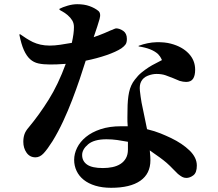

<svg xmlns="http://www.w3.org/2000/svg" viewBox="-20 -835 1040 914"><path d="M732 -578Q702 -605 640 -614V-617Q684 -633 724.5 -634Q765 -635 794 -627Q847 -613 878 -580.5Q909 -548 909 -503Q909 -475 899 -460Q889 -445 866 -445Q852 -445 835 -450Q817 -457 804 -463Q787 -470 768.5 -476.5Q750 -483 725 -483Q705 -483 683.5 -474.5Q662 -466 652 -447Q643 -430 646 -402.5Q649 -375 654 -346Q658 -325 665 -293Q672 -261 680 -220Q717 -211 744 -200Q771 -189 794 -178Q848 -152 882.5 -118.5Q917 -85 917 -47Q917 -13 900.5 -0.5Q884 12 867 12Q856 12 847 7Q838 2 827 -7Q816 -17 803.5 -30.5Q791 -44 773 -60Q759 -72 740.5 -85.5Q722 -99 693 -119Q695 -99 695.5 -89.5Q696 -80 696 -72Q696 -8 648 25.5Q600 59 509 59Q467 59 434 49Q401 39 378.5 21Q356 3 344.5 -21.5Q333 -46 333 -74Q333 -103 347 -131.5Q361 -160 389 -183Q417 -206 459 -220Q501 -234 557 -234H588Q586 -257 586.5 -276Q587 -295 587 -311Q587 -361 594.5 -396Q602 -431 622 -456Q637 -476 653.5 -489.5Q670 -503 687 -514Q704 -525 719.5 -532.5Q735 -540 751 -549Q746 -560 741.5 -566.5Q737 -573 732 -578ZM470 -35Q494 -35 515.5 -39.5Q537 -44 553.5 -54.5Q570 -65 579.5 -82Q589 -99 589 -123V-160Q563 -165 538 -168.5Q513 -172 487 -172Q428 -172 399.5 -148Q371 -124 371 -97Q371 -68 394.5 -51.5Q418 -35 470 -35ZM276 -781Q272 -783 268.5 -785Q265 -787 263 -789V-793Q278 -801 302 -808Q326 -815 348 -815Q381 -815 406 -806Q431 -797 447 -784Q462 -773 454 -744.5Q446 -716 426 -658Q460 -670 477.5 -677.5Q495 -685 506 -690Q511 -692 515.5 -693.5Q520 -695 523 -697Q530 -700 532 -700Q549 -700 566.5 -688Q584 -676 584 -650Q584 -633 578 -624Q572 -615 558 -605Q532 -588 487 -572.5Q442 -557 388 -546Q376 -507 359.5 -458.5Q343 -410 323.5 -359Q304 -308 280.5 -257.5Q257 -207 230 -163Q206 -125 188 -105.5Q170 -86 149 -86Q122 -86 106.5 -108Q91 -130 91 -160Q91 -180 96.5 -196Q102 -212 117 -229Q167 -289 212 -361Q257 -433 293 -531Q267 -529 249.5 -528.5Q232 -528 217 -528Q186 -528 163 -533Q140 -538 123 -553.5Q106 -569 93.5 -597Q81 -625 72 -671L76 -672Q90 -662 105 -652.5Q120 -643 136 -635Q153 -627 173 -622.5Q193 -618 217 -618Q240 -618 267 -622Q294 -626 322 -631Q327 -654 329.5 -672Q332 -690 332 -706Q332 -724 324 -737.5Q316 -751 302 -763Q289 -774 276 -781Z"/></svg>

Font: XinYuGongZhangJiaSongA
Style: Regular
Weight: 900
Designer: XinYuGong
Foundry: Adobe Systems Incorporated
Version: Version 1.00